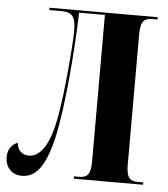

<svg xmlns="http://www.w3.org/2000/svg" viewBox="-53 -761 714 815"><g transform="rotate(5 304.0 -353.5)"><path d="M70 7C122 7 167 -30 199 -171C227 -297 247 -528 252 -704H362V-78C362 -18 342 -10 311 -10H291V0H586V-10H565C534 -10 514 -18 514 -78V-636C514 -696 534 -704 565 -704H586V-714H125V-704H176C224 -704 238 -685 238 -624C238 -577 222 -367 202 -259C175 -107 126 -81 92 -81C62 -81 43 -101 41 -131C18 -123 -1 -102 -1 -67C-1 -24 26 7 70 7Z"/></g></svg>

Font: Noto Serif Display Condensed Extra
Style: Regular
Weight: 800
Width: 3
Designer: Monotype Design Team
Foundry: Monotype Imaging Inc.
Version: Version 1.900